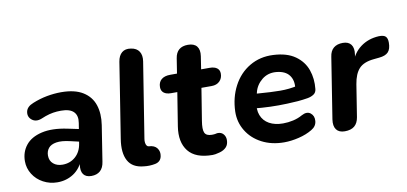

<svg xmlns="http://www.w3.org/2000/svg" viewBox="-66 -892 2359 1113"><g transform="rotate(-10 1113.0 -335.5)"><path d="M28.4 -142.4Q28.4 -196 59.5 -235.4Q90.6 -274.8 152.9 -289.5Q215.3 -304.3 303.4 -286L383 -269.4L371.2 -197L307.3 -211.8Q257.9 -223.5 226.3 -218.3Q194.7 -213.1 180.2 -195.1Q165.7 -177 165.7 -151.5Q165.7 -120.7 186.7 -103Q207.7 -85.2 240.4 -85.2Q285.3 -85.2 316.8 -113.2Q348.2 -141.1 355.6 -188.6L374.4 -306.4Q381.7 -349.1 359.5 -372Q337.2 -395 285.3 -395Q259.9 -395 238.2 -391.4Q216.4 -387.8 192.4 -379.4Q183 -376.4 166.5 -369.2Q132.2 -355.8 108.8 -374.3Q85.5 -392.7 90.8 -422.4Q96.1 -452.1 135.8 -467.5Q176.7 -484.3 219.7 -492.4Q262.7 -500.4 304.1 -500.4Q383.8 -500.4 431.8 -470.7Q479.7 -441 496.7 -389.4Q513.7 -337.9 503.5 -271.9L470.6 -62Q465.7 -26.9 446 -9.2Q426.2 8.4 393.6 8.4Q361.9 8.4 347.2 -11.2Q332.6 -30.9 338.6 -69.4L347.6 -125.6L353.2 -101.5Q331.7 -45.2 289.5 -17.4Q247.2 10.4 194 10.4Q149.2 10.4 110.9 -10.1Q72.6 -30.6 50.5 -66Q28.4 -101.4 28.4 -142.4Z M702.8 6.2Q635.8 0.4 610.5 -46.5Q585.1 -93.5 598.2 -174.3Q620 -308.5 640.5 -441.7Q654.7 -528.8 667.9 -615.9Q673.5 -650.8 693.7 -667.8Q713.8 -684.8 747.1 -679.2Q780.4 -674.4 794.9 -651.8Q809.3 -629.1 803.9 -594.2Q769 -372.5 733.2 -149.8Q731.2 -138.5 732.7 -127.5Q734.2 -116.6 738.9 -110.2Q743.6 -103.7 750.4 -103.3Q784.3 -101.9 799.1 -81.8Q813.9 -61.7 808.5 -34.8Q802.3 -2.7 768.9 3.9Q735.5 10.4 702.8 6.2Z M936.7 -187.9 968.1 -384.1H931Q904 -384.1 889 -395.9Q874.1 -407.6 874.1 -429.3Q874.1 -458.5 892.7 -474.3Q911.2 -490 944.9 -490H984.9L998.7 -577.6Q1008.9 -643.4 1075.7 -643.4Q1112 -643.4 1128.1 -623.1Q1144.1 -602.7 1138.5 -565.4L1126.9 -490H1177Q1204.9 -490 1220 -478.7Q1235.1 -467.4 1235.1 -445.9Q1235.1 -419 1217.7 -401.6Q1200.2 -384.1 1170.2 -384.1H1110.1L1079.7 -195.7Q1071.4 -145.8 1080.7 -125.7Q1090.1 -105.5 1123.2 -105.5Q1137 -105.5 1145.4 -107.5Q1152.2 -109.5 1158.7 -109.5Q1178.9 -109.5 1190.9 -95.4Q1202.9 -81.2 1202.9 -61.4Q1202.9 -34.7 1188.5 -19.3Q1174 -4 1150 2.8Q1144.4 4.6 1141.8 4.8Q1121.6 10.4 1106.8 10.4Q1006.9 10.4 964.6 -43.1Q922.3 -96.7 936.7 -187.9Z M1279.1 -214.3Q1281.5 -296.7 1316.6 -363.5Q1351.7 -430.4 1413.6 -466.9Q1475.4 -503.4 1553 -499.4Q1633 -495.5 1681.1 -461.4Q1729.1 -427.3 1747.5 -374.9Q1765.9 -322.5 1759.3 -262Q1757.1 -241.8 1741.9 -231.9Q1726.7 -222 1706.3 -218.4Q1676.8 -213.4 1647 -210.9Q1617.2 -208.4 1583.9 -207.4Q1533.2 -205.4 1484.7 -207Q1436.3 -208.6 1382.3 -214L1395.6 -297Q1415.8 -295.2 1428.9 -294.8Q1504.7 -288.8 1557.3 -288.5Q1610 -288.2 1661.5 -299.8L1645.1 -285.6Q1651.7 -332.8 1628.7 -363.5Q1605.7 -394.3 1552.4 -399Q1503.7 -403 1468.2 -374.2Q1432.7 -345.3 1422.1 -302.2L1410.5 -252Q1399.7 -205.6 1413.2 -170.6Q1426.7 -135.6 1460 -117.1Q1493.2 -98.7 1541 -98.7Q1570.5 -98.7 1600.6 -105.4Q1630.7 -112.2 1655.1 -126.2Q1687.3 -143.8 1708.5 -127.2Q1729.6 -110.5 1726.8 -79.9Q1724.1 -49.3 1694.4 -32.1Q1660.4 -11.5 1615 -0.6Q1569.7 10.4 1528.7 10.4Q1454.6 10.4 1397.4 -19.5Q1340.2 -49.4 1308.9 -100.9Q1277.5 -152.4 1279.1 -214.3Z M1826.1 -71.8 1882.7 -430.4Q1887.3 -464.3 1907.6 -481.4Q1928 -498.4 1962.1 -498.4Q1995.2 -498.4 2010.5 -477.9Q2025.9 -457.3 2019.9 -419L2012.1 -371H2002.5Q2021.1 -429.4 2066.6 -463.2Q2112.1 -497 2174.4 -500.2Q2202.9 -501 2214.2 -490.2Q2225.5 -479.4 2225.5 -453.9Q2225.5 -416.4 2209 -398.6Q2192.4 -380.9 2155.5 -377.5L2123.9 -374.3Q2063.4 -368.7 2035.6 -338.6Q2007.9 -308.6 1998.3 -248.7L1968.3 -59.6Q1962.7 -25.5 1942.3 -8.5Q1921.8 8.4 1885.3 8.4Q1851.2 8.4 1835.8 -12.5Q1820.3 -33.5 1826.1 -71.8Z"/></g></svg>

Font: SN Pro Thin
Style: Italic
Weight: 200
Italic angle: -9°
Designer: Tobias Whetton
Foundry: Supernotes
Version: Version 1.003;Glyphs 3.3 (3324)